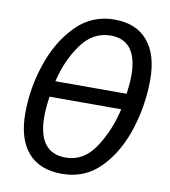

<svg xmlns="http://www.w3.org/2000/svg" viewBox="-82 -796 776 876"><g transform="rotate(10 305.5 -357.5)"><path d="M263 10Q370 10 442 -64.5Q514 -139 550 -252.5Q586 -366 586 -483Q586 -599 532.5 -662Q479 -725 379 -725Q274 -725 201 -651Q128 -577 89.5 -463.5Q51 -350 51 -234Q51 -116 105 -53Q159 10 263 10ZM161 -401Q184 -500 238 -575Q292 -650 374 -650Q498 -650 498 -485Q498 -466 496 -445Q494 -424 491 -401ZM267 -66Q139 -66 139 -234Q139 -273 147 -327H479Q456 -225 403 -145.5Q350 -66 267 -66Z"/></g></svg>

Font: Noto Sans UI SemiCondensed
Style: Italic
Weight: 400
Width: 4
Italic angle: -12°
Designer: Monotype Design Team
Foundry: Monotype Imaging Inc.
Version: Version 1.901